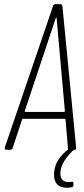

<svg xmlns="http://www.w3.org/2000/svg" viewBox="-20 -720 405 923"><path d="M323 154C295 159 271 151 270 114C270 73 300 32 333 2C335 1 337 0 339 0H341C344 0 346 -5 346 -11L280 -691C279 -696 276 -700 270 -700H247C241 -700 237 -697 235 -691L3 -11C2 -5 4 0 11 0H29C35 0 39 -3 41 -9L86 -145C86 -147 89 -149 91 -149H291C293 -149 295 -147 295 -145L307 -4C307 -2 307 0 307 0C306 0 304 1 301 3C300 4 299 5 297 7C252 45 238 88 240 125C242 181 289 188 325 180C331 179 333 176 333 169V161C333 155 329 152 323 154ZM99 -186 248 -633C250 -637 252 -637 252 -633L292 -186C292 -184 290 -182 288 -182H102C100 -182 98 -184 99 -186Z"/></svg>

Font: Barlow Condensed ExtraLight
Style: Italic
Weight: 275
Width: 3
Italic angle: -7°
Designer: Jeremy Tribby
Foundry: Tribby Type
Version: Version 1.422;hotconv 1.0.109;makeotfexe 2.5.65596